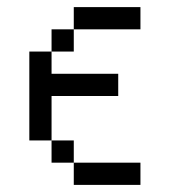

<svg xmlns="http://www.w3.org/2000/svg" viewBox="-20 -520 540 540"><path d="M375 -437.5H187.5V-500H375ZM62.5 -375H125V-312.5H312.5V-250H125V-125H62.5ZM125 -125H187.5V-62.5H125ZM125 -437.5H187.5V-375H125ZM187.5 -62.5H375V0H187.5Z"/></svg>

Font: 寒蝉点阵体 16px
Style: Regular
Weight: 400
Designer: Designed by Warren2060
Foundry: ChillType
Version: Version 1.000